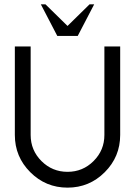

<svg xmlns="http://www.w3.org/2000/svg" viewBox="-20 -860 626 890"><path d="M293 9.8Q191.9 9.8 120.4 -61.8Q48.8 -133.3 48.8 -234.4V-644.5H122.1V-234.4Q122.1 -163.6 172.1 -113.5Q222.2 -63.5 293 -63.5Q363.8 -63.5 413.8 -113.5Q463.9 -163.6 463.9 -234.4V-644.5H537.1V-234.4Q537.1 -133.3 465.6 -61.8Q394 9.8 293 9.8ZM340.3 -693.4H245.6L169.4 -839.8H190.9L293 -739.7L395 -839.8H416.5Z"/></svg>

Font: Catrinity
Style: Regular
Weight: 400
Designer: Alexander Lange
Foundry: High-Logic / Made with FontCreator
Version: Version 2.090;May 20, 2024;FontCreator 15.0.0.2974 64-bit